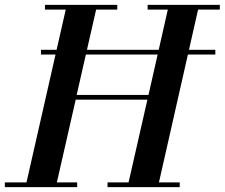

<svg xmlns="http://www.w3.org/2000/svg" viewBox="-61 -770 924 790"><path d="M107.5 -565H825V-545.5H107.5ZM-41 -19.5H48L209.5 -730.5H124V-750H421.5V-730.5H334.5L254.5 -379.5H550L629.5 -730.5H546.5V-750H843.5V-730.5H754L593 -19.5H678.5V0H381.5V-19.5H468L545.5 -360H250.5L173 -19.5H256.5V0H-41Z"/></svg>

Font: Bodoni* 11pt Medium
Style: Italic
Weight: 500
Italic angle: -13°
Version: Version 2.3